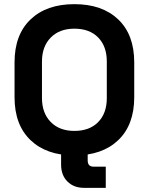

<svg xmlns="http://www.w3.org/2000/svg" viewBox="-20 -734 716 924"><path d="M50 -266V-434Q50 -567 127 -640.5Q204 -714 338 -714Q472 -714 549 -640.5Q626 -567 626 -434V-266Q626 -133 549 -59.5Q472 14 338 14Q204 14 127 -59.5Q50 -133 50 -266ZM338 -104Q411 -104 452.5 -146.5Q494 -189 494 -262V-438Q494 -511 452.5 -553.5Q411 -596 338 -596Q266 -596 224 -553Q182 -510 182 -438V-262Q182 -190 224 -147Q266 -104 338 -104ZM489 170H384Q335 170 304.5 139.5Q274 109 274 58V0H402V38Q402 68 430 68H489Z"/></svg>

Font: Rootstock Sans Headline
Style: Bold
Weight: 700
Designer: Florian Karsten
Foundry: Florian Karsten
Version: Version 2.000;FEAKit 1.0